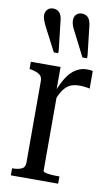

<svg xmlns="http://www.w3.org/2000/svg" viewBox="-87 -814 500 859"><g transform="rotate(10 162.5 -384.0)"><path d="M256 -720 271 -588V-575H250L196 -681Q188 -695 183.5 -708Q179 -721 179 -732Q179 -748 188.5 -758Q198 -768 214 -768Q232 -768 242.5 -756.5Q253 -745 256 -720ZM125 -720 140 -588V-575H120L65 -681Q58 -695 53 -708Q48 -721 48 -732Q48 -747 57.5 -757.5Q67 -768 84 -768Q101 -768 112 -756.5Q123 -745 125 -720ZM306 -523V-443Q301 -445 293.5 -446Q286 -447 277.5 -448Q269 -449 260 -449Q242 -449 227 -444.5Q212 -440 199.5 -428.5Q187 -417 176.5 -397.5Q166 -378 157 -347L154 -397Q170 -441 188.5 -469.5Q207 -498 230 -512Q253 -526 279 -526Q288 -526 295 -525.5Q302 -525 306 -523ZM26 0V-32H27Q52 -32 68.5 -39Q85 -46 85 -68V-437Q85 -452 79.5 -460Q74 -468 63 -473Q52 -478 35 -482L26 -483V-516H161V-398L167 -405V-46Q167 -41 175.5 -38.5Q184 -36 198 -34.5Q212 -33 226 -33H241V0Z"/></g></svg>

Font: Roboto Serif 120pt ExtraCondensed
Style: Regular
Weight: 400
Width: 2
Designer: Greg Gazdowicz
Foundry: Commercial Type
Version: Version 1.008